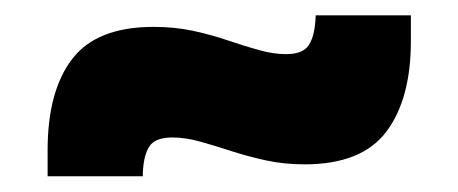

<svg xmlns="http://www.w3.org/2000/svg" viewBox="-20 -444 597 250"><path d="M376.5 -230Q350 -230 326 -235.2Q302 -240.5 280.5 -247.5Q259 -254.5 240 -259.8Q221 -265 204.5 -265Q182.5 -265 174.8 -253.8Q167 -242.5 166 -219V-214.5H42V-248.5Q42 -325.5 74 -367.2Q106 -409 180 -409Q207.5 -409 231.8 -403.8Q256 -398.5 277.2 -391.2Q298.5 -384 317.2 -378.8Q336 -373.5 352.5 -373.5Q374.5 -373.5 382.2 -385.5Q390 -397.5 391 -422V-424H515V-390.5Q515 -315 483 -272.5Q451 -230 376.5 -230Z"/></svg>

Font: Anek Kannada ExtraBold
Style: Regular
Weight: 800
Version: Version 1.003